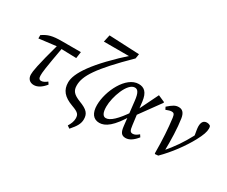

<svg xmlns="http://www.w3.org/2000/svg" viewBox="-140 -1172 2129 1798"><g transform="rotate(30 925.0 -272.5)"><path d="M44 -387 232 -410H258L443 -405L453 -475H250C145 -475 102 -462 44 -423V-387ZM224 13C263 13 304 -11 343 -60L327 -84C305 -66 284 -55 265 -55C244 -55 235 -68 235 -98C235 -131 237 -164 288 -445L237 -436C160 -158 152 -94 152 -61C152 -15 180 13 224 13Z M718 200C771 140 792 103 792 56C792 -5 764 -36 677 -69C598 -100 575 -129 575 -187C575 -289 647 -406 926 -680L934 -730L607 -745L590 -668H880V-650L893 -698C590 -428 491 -269 491 -171C491 -88 533 -36 635 1C710 28 722 45 722 89C722 120 708 152 690 181L718 200Z M932 13C995 13 1067 -34 1164 -201H1170L1151 -233C1070 -112 1009 -56 963 -56C932 -56 914 -87 914 -153C914 -257 978 -441 1058 -441C1090 -441 1109 -414 1118 -332L1147 -76C1154 -12 1172 13 1216 13C1256 13 1295 -13 1334 -62L1318 -86C1294 -65 1274 -55 1256 -55C1229 -55 1220 -67 1213 -125L1197 -250L1194 -272L1183 -362C1171 -456 1132 -488 1073 -488C936 -488 831 -272 831 -122C831 -35 867 13 932 13ZM1187 -211 1361 -451V-459L1288 -491L1180 -271L1187 -211Z M1527 0 1532 5 1565 2C1657 -89 1744 -207 1800 -311C1836 -378 1850 -419 1850 -454C1850 -466 1848 -475 1845 -481C1839 -486 1826 -494 1807 -494C1774 -494 1753 -473 1753 -423C1753 -413 1755 -397 1757 -384L1769 -313L1782 -366C1776 -352 1771 -342 1761 -323C1713 -234 1659 -150 1579 -61L1594 -59C1597 -182 1593 -313 1578 -409C1569 -464 1545 -488 1506 -488C1470 -488 1447 -474 1395 -429L1408 -403C1436 -413 1451 -419 1469 -419C1490 -419 1500 -410 1505 -372C1519 -265 1526 -154 1527 0Z"/></g></svg>

Font: Source Serif 4 Variable
Style: Italic
Weight: 400
Italic angle: -12°
Designer: Frank Grießhammer
Foundry: Adobe Systems Incorporated
Version: Version 4.004;hotconv 1.0.116;makeotfexe 2.5.65601